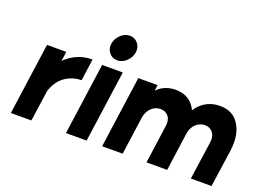

<svg xmlns="http://www.w3.org/2000/svg" viewBox="-108 -1000 1702 1257"><g transform="rotate(20 743.5 -371.0)"><path d="M118 -500 48 0H191L222 -217Q245 -288 296 -324Q347 -360 410 -360L431 -512Q367 -512 313 -485Q284 -470 258 -448Q254 -445 250.5 -441Q247 -437 243 -433L252 -500Z M432 0H576L646 -500H502ZM681 -652Q687 -687 665 -715Q644 -742 608 -742Q573 -742 545 -715Q516 -687 511 -652Q505 -616 527 -589Q548 -562 583 -562Q619 -562 647 -589Q676 -617 681 -652Z M1446 0 1483 -258Q1491 -314 1484 -360Q1477 -406 1455 -441Q1413 -512 1320 -512Q1229 -512 1170 -442Q1167 -437 1163 -432Q1159 -427 1156 -422Q1154 -427 1151.5 -431.5Q1149 -436 1146 -441Q1103 -512 1011 -512Q940 -512 892 -468Q890 -466 887.5 -463.5Q885 -461 883 -459L888 -500H754L684 0H827L864 -265Q871 -308 898 -334Q926 -360 961 -360Q996 -360 1017 -334Q1037 -308 1030 -265L993 0H1137L1174 -265Q1180 -308 1207 -334Q1235 -360 1270 -360Q1305 -360 1326 -334Q1346 -308 1340 -265L1302 0Z"/></g></svg>

Font: Unageo
Style: ExtraBold-Italic
Weight: 800
Designer: Richard Sepsi
Foundry: Richard Sepsi
Version: Version 2.000